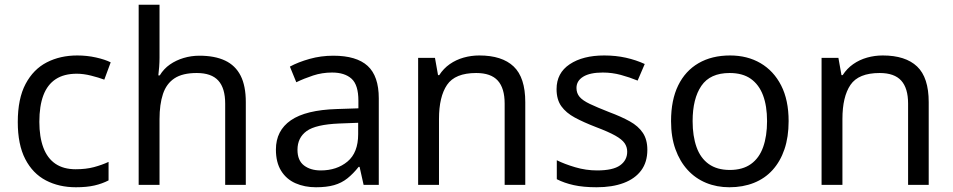

<svg xmlns="http://www.w3.org/2000/svg" viewBox="-20 -780 4019 810"><path d="M300 10Q229 10 173.5 -19Q118 -48 86.5 -109Q55 -170 55 -265Q55 -364 88 -426Q121 -488 177.5 -517Q234 -546 306 -546Q347 -546 385 -537.5Q423 -529 447 -517L420 -444Q396 -453 364 -461Q332 -469 304 -469Q250 -469 215 -446Q180 -423 163 -378Q146 -333 146 -266Q146 -202 163 -157Q180 -112 214 -89Q248 -66 299 -66Q343 -66 376.5 -75Q410 -84 438 -97V-19Q411 -5 378.5 2.5Q346 10 300 10Z M653 -537Q653 -518 651.5 -498Q650 -478 648 -462H654Q671 -490 697 -508Q723 -526 755 -535.5Q787 -545 821 -545Q886 -545 929.5 -524.5Q973 -504 995 -461Q1017 -418 1017 -349V0H930V-343Q930 -408 901 -440Q872 -472 810 -472Q750 -472 716 -449.5Q682 -427 667.5 -383.5Q653 -340 653 -277V0H565V-760H653Z M1386 -545Q1484 -545 1531 -502Q1578 -459 1578 -365V0H1514L1497 -76H1493Q1470 -47 1445.5 -27.5Q1421 -8 1389.5 1Q1358 10 1313 10Q1265 10 1226.5 -7Q1188 -24 1166 -59.5Q1144 -95 1144 -149Q1144 -229 1207 -272.5Q1270 -316 1401 -320L1492 -323V-355Q1492 -422 1463 -448Q1434 -474 1381 -474Q1339 -474 1301 -461.5Q1263 -449 1230 -433L1203 -499Q1238 -518 1286 -531.5Q1334 -545 1386 -545ZM1412 -259Q1312 -255 1273.5 -227Q1235 -199 1235 -148Q1235 -103 1262.5 -82Q1290 -61 1333 -61Q1401 -61 1446 -98.5Q1491 -136 1491 -214V-262Z M2002 -546Q2098 -546 2147 -499.5Q2196 -453 2196 -349V0H2109V-343Q2109 -408 2080 -440Q2051 -472 1989 -472Q1900 -472 1866 -422Q1832 -372 1832 -278V0H1744V-536H1815L1828 -463H1833Q1851 -491 1877.5 -509.5Q1904 -528 1936 -537Q1968 -546 2002 -546Z M2711 -148Q2711 -96 2685 -61Q2659 -26 2611 -8Q2563 10 2497 10Q2441 10 2400.5 1Q2360 -8 2329 -24V-104Q2361 -88 2406.5 -74.5Q2452 -61 2499 -61Q2566 -61 2596 -82.5Q2626 -104 2626 -140Q2626 -160 2615 -176Q2604 -192 2575.5 -208Q2547 -224 2494 -244Q2442 -264 2405 -284Q2368 -304 2348 -332Q2328 -360 2328 -404Q2328 -472 2383.5 -509Q2439 -546 2529 -546Q2578 -546 2620.5 -536.5Q2663 -527 2700 -510L2670 -440Q2636 -454 2599 -464Q2562 -474 2523 -474Q2469 -474 2440.5 -456.5Q2412 -439 2412 -409Q2412 -387 2425 -371.5Q2438 -356 2468.5 -341.5Q2499 -327 2550 -307Q2601 -288 2637 -268Q2673 -248 2692 -219.5Q2711 -191 2711 -148Z M3307 -269Q3307 -202 3289.5 -150.5Q3272 -99 3239.5 -63Q3207 -27 3160.5 -8.5Q3114 10 3057 10Q3004 10 2959 -8.5Q2914 -27 2881 -63Q2848 -99 2829.5 -150.5Q2811 -202 2811 -269Q2811 -358 2841 -419.5Q2871 -481 2927 -513.5Q2983 -546 3060 -546Q3133 -546 3188.5 -513.5Q3244 -481 3275.5 -419.5Q3307 -358 3307 -269ZM2902 -269Q2902 -206 2918.5 -159.5Q2935 -113 2970 -88Q3005 -63 3059 -63Q3113 -63 3148 -88Q3183 -113 3199.5 -159.5Q3216 -206 3216 -269Q3216 -333 3199 -378Q3182 -423 3147.5 -447.5Q3113 -472 3058 -472Q2976 -472 2939 -418Q2902 -364 2902 -269Z M3704 -546Q3800 -546 3849 -499.5Q3898 -453 3898 -349V0H3811V-343Q3811 -408 3782 -440Q3753 -472 3691 -472Q3602 -472 3568 -422Q3534 -372 3534 -278V0H3446V-536H3517L3530 -463H3535Q3553 -491 3579.5 -509.5Q3606 -528 3638 -537Q3670 -546 3704 -546Z"/></svg>

Font: Noto Sans Kannada
Style: Regular
Weight: 400
Designer: Jelle Bosma - Monotype Design Team
Foundry: Monotype Imaging Inc.
Version: Version 2.003